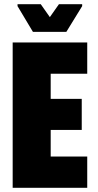

<svg xmlns="http://www.w3.org/2000/svg" viewBox="-20 -889 466 909"><path d="M40 0V-688H393V-540H220V-421H367V-274H220V-148H393V0ZM136 -738 63 -860V-869H173L216 -808L259 -869H369V-860L294 -738Z"/></svg>

Font: Saira Condensed Black
Style: Regular
Weight: 900
Width: 3
Designer: Hector Gatti with collaboration of the Omnibus-Type team
Foundry: Omnibus-Type
Version: Version 1.101